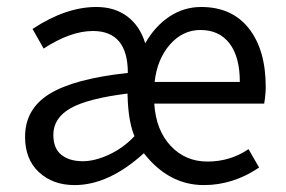

<svg xmlns="http://www.w3.org/2000/svg" viewBox="-20 -518 818 550"><path d="M193.8 12.2Q131.3 12.2 91.6 -24.7Q51.8 -61.5 51.8 -126Q51.8 -206.1 122.3 -249.3Q192.9 -292.5 346.2 -309.1Q346.2 -429.2 246.1 -429.2Q182.1 -429.2 105 -378.9L73.2 -435.1Q168.5 -498 255.9 -498Q309.1 -498 345.2 -470.5Q381.3 -442.9 396 -394Q423.8 -442.9 465.3 -470.5Q506.8 -498 556.2 -498Q644.5 -498 692.9 -436.5Q741.2 -375 741.2 -269Q741.2 -248.5 736.8 -221.2H421.9Q426.8 -145 469 -100.1Q511.2 -55.2 574.2 -55.2Q639.6 -55.2 691.9 -90.8L722.2 -38.1Q647.9 12.2 564 12.2Q463.4 12.2 392.1 -79.1Q291.5 12.2 193.8 12.2ZM216.8 -56.2Q252 -56.2 292.7 -75.2Q333.5 -94.2 365.2 -127.9Q349.6 -164.6 346.2 -226.1L345.2 -250Q231 -235.8 181.9 -207.8Q132.8 -179.7 132.8 -131.8Q132.8 -92.8 155.8 -74.5Q178.7 -56.2 216.8 -56.2ZM422.9 -283.2H667Q667 -355 637.5 -393.6Q607.9 -432.1 554.2 -432.1Q503.4 -432.1 466.8 -390.4Q430.2 -348.6 422.9 -283.2Z"/></svg>

Font: Source Sans Pro
Style: Regular
Weight: 400
Designer: Paul D. Hunt
Foundry: Adobe Systems Incorporated
Version: Version 3.006;hotconv 1.0.111;makeotfexe 2.5.65597